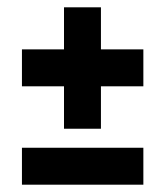

<svg xmlns="http://www.w3.org/2000/svg" viewBox="-20 -505 452 525"><path d="M155 -269H40V-370H155V-485H256V-370H372V-269H256V-153H155ZM40 -101H372V0H40Z"/></svg>

Font: Prompt Medium
Style: Regular
Weight: 500
Designer: Katatrad Team
Foundry: CadsonDemak
Version: Version 1.001